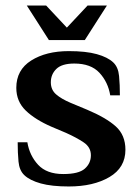

<svg xmlns="http://www.w3.org/2000/svg" viewBox="-20 -665 508 695"><path d="M229 10Q167 10 127.5 -1Q88 -12 68 -31Q50 -48 47 -80Q44 -112 44 -150H79Q87 -102 118 -68.5Q149 -35 209 -35Q265 -35 287 -54.5Q309 -74 309 -103Q309 -132 283 -149.5Q257 -167 219 -184L167 -206Q107 -232 73 -265Q39 -298 39 -347Q39 -412 93 -446Q147 -480 229 -480Q291 -480 330.5 -469Q370 -458 390 -439Q408 -422 411 -390Q414 -358 414 -320H379Q371 -368 340 -401.5Q309 -435 249 -435Q204 -435 184 -415.5Q164 -396 164 -367Q164 -340 183 -323.5Q202 -307 235 -293L295 -268Q364 -239 399 -207.5Q434 -176 434 -123Q434 -58 376 -24Q318 10 229 10ZM157 -520 77 -645H147L222 -565L297 -645H367L287 -520Z"/></svg>

Font: El Messiri
Style: Bold
Weight: 700
Designer: Mohamed Gaber
Foundry: Kief Type Foundry
Version: Version 2.020; ttfautohint (v1.8.3)